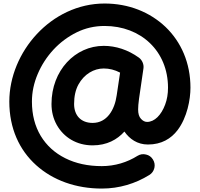

<svg xmlns="http://www.w3.org/2000/svg" viewBox="-20 -781 1151 1107"><path d="M861.8 138.7C852.5 123.5 839.4 113.8 821.8 109.9C804.2 105.5 787.6 108.4 772.5 117.7C713.4 154.8 642.6 176.8 566.9 176.8C487.3 176.8 417 161.6 356.4 131.3C295.9 101.1 248.5 58.1 214.8 2.4C181.2 -53.7 164.1 -119.6 164.1 -195.3C164.1 -249.5 175.3 -302.2 197.3 -354C219.2 -405.8 249.5 -452.6 288.1 -494.6C326.7 -536.1 371.1 -569.3 421.4 -594.2C471.7 -619.1 525.9 -631.3 583 -631.3C793 -631.3 948.7 -485.8 948.7 -275.4C948.7 -240.2 943.4 -207.5 932.1 -177.7C909.7 -117.7 871.1 -78.1 828.1 -78.1C815.4 -78.1 803.7 -84 793 -95.7C781.7 -107.4 776.4 -125.5 776.4 -149.9C776.4 -165 778.3 -187 780.8 -204.6C781.2 -207 781.2 -210 781.7 -212.4L807.1 -386.7C810.5 -408.7 800.3 -434.6 780.8 -448.7C718.3 -493.7 647.9 -516.6 578.1 -516.6C413.6 -516.6 276.9 -375 276.9 -181.6C276.9 -137.2 287.1 -97.2 307.1 -61C347.7 11.2 421.9 57.1 514.2 57.1C596.2 57.1 655.8 23.9 697.3 -22.5C727.1 20.5 772 52.2 833 52.2C911.1 52.2 966.3 18.6 1003.9 -30.8C1059.6 -104.5 1078.1 -208.5 1078.1 -275.4C1078.1 -418.5 1024.4 -539.1 934.6 -625.5C844.2 -711.4 721.7 -760.7 583 -760.7C274.4 -760.7 33.7 -480 33.7 -195.3C33.7 -41 91.3 84 188.5 171.4C285.6 258.8 418 306.2 566.9 306.2C668 306.2 761.2 277.3 840.8 228C856 218.8 865.7 205.1 870.1 187.5C874 169.9 871.1 153.8 861.8 138.7ZM652.8 -231.4C641.1 -147.5 596.7 -72.3 514.2 -72.3C447.3 -72.3 407.2 -114.7 407.2 -181.6C407.2 -225.6 415.5 -262.7 432.1 -293.5C465.3 -354 521.5 -386.2 578.1 -386.2C610.4 -386.2 641.6 -378.4 672.4 -362.3Z"/></svg>

Font: Mikhak
Style: Bold
Weight: 700
Designer: Amin Abedi
Version: Version 3.2